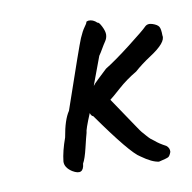

<svg xmlns="http://www.w3.org/2000/svg" viewBox="-56 -476 527 526"><g transform="rotate(-10 207.5 -213.0)"><path d="M222 -420Q235 -421 246 -410Q250 -411 257 -397Q264 -383 263.5 -373.5Q263 -364 257.5 -356Q252 -348 246 -337.5Q240 -327 235 -320L206 -242Q207 -242 208.5 -244.5Q210 -247 215 -251.5Q220 -256 221 -257.5Q222 -259 247 -282Q275 -299 319.5 -333.5Q364 -368 372 -376.5Q380 -385 393.5 -380.5Q407 -376 411 -369.5Q415 -363 415 -345Q420 -325 372 -294Q346 -277 327 -260Q298 -243 274.5 -222Q251 -201 244 -196Q289 -129 291.5 -125.5Q294 -122 302 -110Q310 -98 313 -94.5Q316 -91 323 -83Q330 -75 333.5 -72Q337 -69 344 -64Q354 -55 373 -45Q382 -38 381 -27Q377 -16 372.5 -13.5Q368 -11 346 -6Q327 -8 298 -29Q272 -44 190 -160Q185 -161 182 -170Q164 -127 164 -118Q161 -108 154 -78.5Q147 -49 140 -37Q137 -4 107 -22Q87 -35 88 -52Q91 -80 104 -116Q112 -164 127 -186Q186 -358 194 -376.5Q202 -395 209 -404.5Q216 -414 216 -416.5Q216 -419 222 -420Z"/></g></svg>

Font: Caveat
Style: Regular
Weight: 400
Designer: Pablo Impallari
Foundry: Creative Lab NY
Version: Version 1.096; ttfautohint (v1.3)